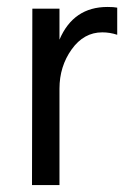

<svg xmlns="http://www.w3.org/2000/svg" viewBox="-20 -532 366 552"><path d="M151 0H72L73 -507H151V-418Q191 -512 289 -512Q307 -512 317 -510V-432Q296 -439 274 -439Q221 -439 186 -390Q151 -341 151 -277Z"/></svg>

Font: Hind Kochi
Style: Regular
Weight: 400
Designer: Dhruvi Tolia
Foundry: Indian Type Foundry
Version: Version 0.702;PS 1.0;hotconv 1.0.81;makeotf.lib2.5.63406